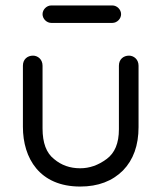

<svg xmlns="http://www.w3.org/2000/svg" viewBox="-20 -668 592 704"><path d="M392 -584C409 -584 424 -599 424 -616C424 -633 409 -648 392 -648H168C151 -648 136 -633 136 -616C136 -599 151 -584 168 -584ZM416 -194C416 -143 401 -107 371 -85C340 -62 308 -51 274 -51C237 -51 205 -62 178 -85C150 -107 136 -144 136 -197V-427C136 -451 118 -464 101 -464C81 -464 64 -451 64 -427V-203C64 -88 125 16 274 16C340 16 392 -4 431 -43C469 -82 488 -135 488 -202V-427C488 -451 470 -464 453 -464C433 -464 416 -451 416 -427Z"/></svg>

Font: Dongle Light
Style: Regular
Weight: 300
Designer: Yanghee Ryu
Foundry: Yanghee Ryu
Version: Version 2.000